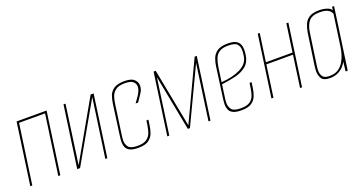

<svg xmlns="http://www.w3.org/2000/svg" viewBox="-32 -973 2751 1450"><g transform="rotate(-20 1343.5 -248.0)"><path d="M33 0 103 -495H344L274 0H258L326 -479H117L49 0Z M410 0 480 -495H496L430 -24L698 -495H722L652 0H636L703 -473L433 0Z M900 7Q856 7 833 -4.5Q810 -16 802 -35.5Q794 -55 794 -78Q794 -89 795.5 -101Q797 -113 798 -124L832 -372Q836 -403 846.5 -433Q857 -463 885.5 -483Q914 -503 971 -503Q1027 -503 1049.5 -481Q1072 -459 1072 -431Q1072 -400 1053 -373L1014 -315H994L1028 -363Q1039 -380 1046 -397Q1053 -414 1053 -430Q1053 -454 1034 -470.5Q1015 -487 969 -487Q920 -487 895 -468.5Q870 -450 861 -423Q852 -396 848 -369L814 -127Q813 -116 811.5 -105.5Q810 -95 810 -84Q810 -53 827.5 -31Q845 -9 901 -9Q950 -9 974.5 -27.5Q999 -46 1008 -73.5Q1017 -101 1021 -127L1027 -167H1043L1037 -124Q1033 -93 1022 -63Q1011 -33 983.5 -13Q956 7 900 7Z M1134 0 1204 -495H1221L1312 -24L1534 -495H1551L1481 0H1465L1528 -447L1316 0H1299L1213 -447L1150 0Z M1728 7Q1685 7 1662 -4.5Q1639 -16 1631 -35.5Q1623 -55 1623 -78Q1623 -89 1624.5 -101Q1626 -113 1627 -124L1661 -372Q1665 -403 1676.5 -433Q1688 -463 1716.5 -483Q1745 -503 1800 -503Q1843 -503 1865 -491.5Q1887 -480 1895.5 -460.5Q1904 -441 1904 -417Q1904 -407 1903 -395Q1902 -383 1900 -372Q1892 -318 1856 -289Q1820 -260 1767.5 -247.5Q1715 -235 1657 -228L1643 -127Q1642 -116 1640.5 -105.5Q1639 -95 1639 -84Q1639 -53 1656.5 -31Q1674 -9 1730 -9Q1779 -9 1803 -26Q1827 -43 1836.5 -70Q1846 -97 1850 -127L1856 -167H1872L1866 -124Q1862 -93 1851 -63Q1840 -33 1812.5 -13Q1785 7 1728 7ZM1659 -244Q1752 -250 1814 -281.5Q1876 -313 1884 -372Q1886 -384 1887 -395.5Q1888 -407 1888 -418Q1888 -448 1871 -467.5Q1854 -487 1798 -487Q1754 -487 1729.5 -471.5Q1705 -456 1693.5 -428.5Q1682 -401 1676 -363Z M1971 0 2041 -495H2057L2025 -271H2239L2271 -495H2287L2217 0H2201L2237 -255H2023L1987 0Z M2438 7Q2391 7 2374.5 -17Q2358 -41 2358 -78Q2358 -89 2359.5 -100.5Q2361 -112 2362 -124L2398 -372Q2404 -409 2416.5 -438.5Q2429 -468 2457 -485.5Q2485 -503 2536 -503Q2568 -503 2597.5 -493.5Q2627 -484 2634 -466L2638 -494H2654L2584 0H2567L2576 -76Q2570 -63 2553.5 -43Q2537 -23 2508.5 -8Q2480 7 2438 7ZM2443 -9Q2486 -9 2513.5 -27.5Q2541 -46 2557.5 -74.5Q2574 -103 2582.5 -133Q2591 -163 2594 -186L2630 -439Q2629 -445 2621.5 -456.5Q2614 -468 2594.5 -477.5Q2575 -487 2535 -487Q2474 -487 2448 -456.5Q2422 -426 2414 -369L2379 -127Q2377 -114 2375.5 -101.5Q2374 -89 2374 -78Q2374 -48 2388 -28.5Q2402 -9 2443 -9Z"/></g></svg>

Font: Alumni Sans Pinstripe
Style: Italic
Weight: 400
Italic angle: -8°
Designer: Robert E. Leuschke
Foundry: Robert E. Leuschke
Version: Version 1.010; ttfautohint (v1.8.4.7-5d5b)